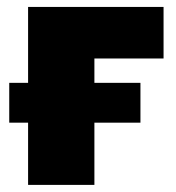

<svg xmlns="http://www.w3.org/2000/svg" viewBox="-20 -520 496 540"><path d="M59 0V-175H6V-287H59V-500.5H440V-355.5H245.5V-287H375V-175H245.5V0Z"/></svg>

Font: Commissioner ExtraBold
Style: Regular
Weight: 800
Designer: Kostas Bartsokas
Foundry: Kostas Bartsokas
Version: Version 1.000; ttfautohint (v1.8.3)